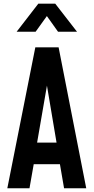

<svg xmlns="http://www.w3.org/2000/svg" viewBox="-20 -1002 498 1022"><path d="M19 0 168 -750H292L439 0H321L299 -128H159.5L137 0ZM177.5 -243H281L222 -593H238ZM68.5 -833 184 -982.5H274L390 -833H289L229.5 -916.5L169.5 -833Z"/></svg>

Font: Mohave Light SemiBold
Style: Regular
Weight: 600
Version: Version 2.003